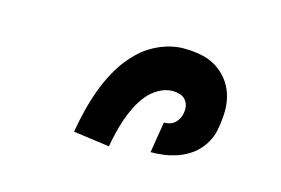

<svg xmlns="http://www.w3.org/2000/svg" viewBox="-51 -877 702 480"><g transform="rotate(15 300.0 -637.5)"><path d="M257 -495 163 -508Q168 -538 175.5 -567.5Q183 -597 194 -626Q205 -655 221.5 -682.5Q238 -710 261.5 -732.5Q285 -755 315 -767.5Q345 -780 375 -780Q397 -780 418.5 -776Q440 -772 457.5 -761.5Q475 -751 488 -735Q501 -719 507.5 -699Q514 -679 514 -657Q514 -635 510 -613Q508 -597 501 -581.5Q494 -566 482.5 -553Q471 -540 456 -531Q441 -522 425 -517Q409 -512 393 -510Q377 -508 361 -508L374 -588Q381 -588 388.5 -590Q396 -592 402 -597.5Q408 -603 411.5 -610Q415 -617 416 -624Q418 -634 416 -643Q414 -652 408 -658.5Q402 -665 393.5 -667.5Q385 -670 375 -670Q357 -670 339.5 -660Q322 -650 310 -635Q298 -620 289.5 -603Q281 -586 275 -568.5Q269 -551 264.5 -533Q260 -515 257 -497Z"/></g></svg>

Font: Iosevka HT Extrabold Extended
Style: Italic
Weight: 800
Width: 7
Italic angle: -9°
Monospace: yes
Designer: Belleve Invis
Foundry: Belleve Invis
Version: Version 32.3.0; ttfautohint (v1.8.4)